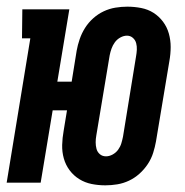

<svg xmlns="http://www.w3.org/2000/svg" viewBox="-36 -548 556 576"><path d="M280 8Q259 8 239 4Q219 0 202 -10.5Q185 -21 173 -37Q161 -53 155.5 -72.5Q150 -92 150.5 -113Q151 -134 155 -156L165 -217H122L86 0H-16L55 -433H30L31 -520H172L136 -303H179L194 -396Q197 -413 203 -430.5Q209 -448 219 -464Q229 -480 243.5 -493Q258 -506 275 -514Q292 -522 310 -525Q328 -528 346 -528Q367 -528 387.5 -524Q408 -520 424.5 -509.5Q441 -499 453 -483Q465 -467 470.5 -447.5Q476 -428 476 -407Q476 -386 472 -364L432 -124Q429 -107 423.5 -89.5Q418 -72 407.5 -56Q397 -40 382.5 -27Q368 -14 351 -6Q334 2 316 5Q298 8 280 8ZM282 -79Q292 -79 302 -84.5Q312 -90 318.5 -99Q325 -108 328 -118Q331 -128 333 -138L372 -378Q374 -389 374.5 -399Q375 -409 372.5 -418.5Q370 -428 362.5 -434.5Q355 -441 345 -441Q335 -441 325 -435.5Q315 -430 308.5 -421Q302 -412 298.5 -402Q295 -392 293 -382L253 -142Q251 -131 251 -121Q251 -111 253.5 -101.5Q256 -92 263.5 -85.5Q271 -79 282 -79Z"/></svg>

Font: Iosevka Curly Slab
Style: Bold Italic
Weight: 700
Italic angle: -9°
Monospace: yes
Designer: Belleve Invis
Foundry: Belleve Invis
Version: Version 22.1.2; ttfautohint (v1.8.4)